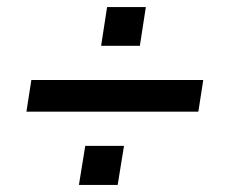

<svg xmlns="http://www.w3.org/2000/svg" viewBox="-20 -558 640 545"><path d="M55 -241 69 -331H557L543 -241ZM204 -33 222 -144H332L314 -33ZM267 -428 284 -538H394L377 -428Z"/></svg>

Font: Nunito Sans 7pt
Style: Bold Italic
Weight: 700
Italic angle: -9°
Version: Version 3.101;gftools[0.9.27]